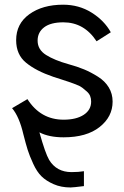

<svg xmlns="http://www.w3.org/2000/svg" viewBox="-20 -576 537 830"><path d="M32.2 -108.4 98.6 -147.5Q155.3 -58.6 254.9 -58.6Q309.6 -58.6 341.8 -79.6Q374 -100.6 374 -136.7Q374 -150.4 369.6 -161.1Q365.2 -171.9 354.5 -181.2Q343.8 -190.4 335 -197.3Q326.2 -204.1 307.1 -211.4Q288.1 -218.8 277.3 -222.2Q266.6 -225.6 243.2 -233.4Q219.7 -241.2 210 -244.1Q135.7 -269.5 92.8 -304.7Q49.8 -339.8 49.8 -402.3Q49.8 -473.6 106.9 -514.6Q164.1 -555.7 252.9 -555.7Q321.3 -555.7 376 -521.5Q430.7 -487.3 459 -436.5L397.5 -397.5Q343.8 -479.5 253.9 -479.5Q199.2 -479.5 170.9 -458Q142.6 -436.5 142.6 -400.4Q142.6 -361.3 179.2 -338.4Q215.8 -315.4 275.4 -298.8Q314.5 -288.1 343.8 -275.9Q373 -263.7 403.3 -244.6Q433.6 -225.6 450.2 -198.2Q466.8 -170.9 466.8 -136.7Q466.8 -71.3 410.6 -26.9Q354.5 17.6 254.9 17.6Q191.4 17.6 150.4 -3.9Q175.8 86.9 192.4 115.2Q224.6 168 289.1 168Q320.3 168 342.8 164.1V228.5Q295.9 234.4 285.2 234.4Q244.1 234.4 211.9 220.2Q179.7 206.1 159.7 186.5Q139.6 167 123.5 131.8Q107.4 96.7 99.6 71.8Q91.8 46.9 81.1 4.9Q63.5 -71.3 32.2 -108.4Z"/></svg>

Font: Gothic A1 Medium
Style: Regular
Weight: 500
Designer: HanYang I&C Co.,Ltd.
Foundry: HanYang I&C Co.,Ltd.
Version: Version 2.50